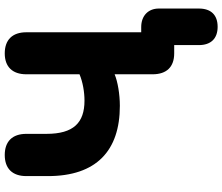

<svg xmlns="http://www.w3.org/2000/svg" viewBox="-84 -670 937 809"><g transform="rotate(-90 384.5 -265.5)"><path d="M476 -251V-91C476 -32 507 0 564 0H599V104C599 154 626 183 676 183C726 183 753 155 753 104V-65C753 -109 723 -139 675 -139H653V-623C653 -682 621 -714 564 -714C508 -714 476 -682 476 -623V-399C443 -385 401 -378 365 -378C272 -378 225 -424 225 -538V-623C225 -682 193 -714 136 -714C79 -714 47 -682 47 -623V-532C47 -328 154 -229 343 -229C392 -229 445 -238 476 -251Z"/></g></svg>

Font: SN Pro Heavy
Style: Regular
Weight: 800
Designer: Tobias Whetton
Foundry: Supernotes
Version: Version 1.001;Glyphs 3.2 (3249)